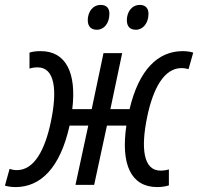

<svg xmlns="http://www.w3.org/2000/svg" viewBox="-42 -752 806 781"><path d="M511 -631C539 -631 562 -657 562 -696C562 -719 549 -732 527 -732C493 -732 474 -702 474 -670C474 -644 487 -631 511 -631ZM352 -631C381 -631 403 -657 403 -696C403 -719 391 -732 368 -732C334 -732 315 -702 315 -670C315 -644 329 -631 352 -631ZM21 9C124 9 203 -70 241 -241H317L265 0H341L393 -241H472C449 -84 490 9 598 9C616 9 633 6 645 2V-63C636 -60 624 -58 611 -58C541 -58 530 -149 557 -278C581 -393 626 -475 696 -475C707 -475 716 -473 725 -471L744 -538C731 -542 717 -544 701 -544C601 -544 523 -469 485 -308H407L455 -536H379L331 -308H252C270 -456 226 -544 124 -544C106 -544 89 -542 78 -538V-473C87 -476 98 -478 111 -478C181 -478 192 -386 165 -257C141 -142 97 -60 27 -60C15 -60 6 -62 -3 -65L-22 3C-9 7 6 9 21 9Z"/></svg>

Font: Noto Sans Condensed
Style: Italic
Weight: 400
Width: 3
Italic angle: -12°
Designer: Monotype Design Team
Foundry: Monotype Imaging Inc.
Version: Version 2.013